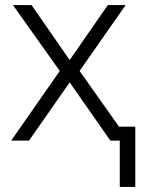

<svg xmlns="http://www.w3.org/2000/svg" viewBox="-20 -553 566 755"><path d="M451 0H414L254 -229L94 0H24L215 -274L31 -533H104L254 -317L404 -533H474L293 -274L448 -55H512V182H451Z"/></svg>

Font: OpenSansMMV
Style: Light
Weight: 300
Foundry: Ascender Corporation
Version: Version 4.001